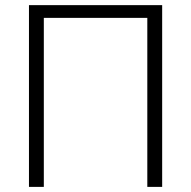

<svg xmlns="http://www.w3.org/2000/svg" viewBox="-20 -731 748 751"><path d="M614.3 0H556.2V-661.1H151.4V0H93.3V-710.9H614.3Z"/></svg>

Font: Roboto Web
Style: Light
Weight: 300
Designer: Google
Version: Version 1.200310; 2013